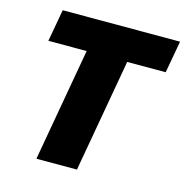

<svg xmlns="http://www.w3.org/2000/svg" viewBox="-104 -803 870 901"><g transform="rotate(15 330.5 -352.5)"><path d="M63 -549H249L152 0H349L446 -549H633L661 -705H91Z"/></g></svg>

Font: SVN-Poppins ExtraBold
Style: Italic
Weight: 800
Italic angle: -10°
Designer: Ninad Kale (Devanagari), Jonny Pinhorn (Latin)
Foundry: Indian Type Foundry
Version: Version 3.002 2017